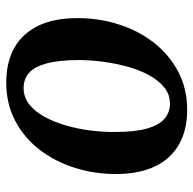

<svg xmlns="http://www.w3.org/2000/svg" viewBox="-22 -584 618 614"><g transform="rotate(-90 287.0 -277.0)"><path d="M330 -566Q396 -566 441.8 -539.8Q487.5 -513.5 511.8 -463.2Q536 -413 536 -340Q536.5 -270.5 516.2 -207Q496 -143.5 457.8 -94.2Q419.5 -45 365 -16.2Q310.5 12.5 242.5 12.5Q177.5 12.5 131.8 -13.8Q86 -40 62 -90.2Q38 -140.5 37.5 -212Q37 -282.5 57.2 -346.5Q77.5 -410.5 115.5 -459.8Q153.5 -509 207.8 -537.5Q262 -566 330 -566ZM312.5 -510.5Q283 -510.5 260 -492.2Q237 -474 220.2 -443.2Q203.5 -412.5 192.5 -374.2Q181.5 -336 176.5 -295.2Q171.5 -254.5 172 -217Q172 -154 183 -115.8Q194 -77.5 214.2 -60Q234.5 -42.5 262.5 -42.5Q292 -42.5 314.5 -60.8Q337 -79 353.8 -109.8Q370.5 -140.5 381 -179Q391.5 -217.5 396.8 -258.2Q402 -299 402 -336.5Q401.5 -399.5 391 -437.8Q380.5 -476 360.8 -493.2Q341 -510.5 312.5 -510.5Z"/></g></svg>

Font: Merriweather 24pt SemiBold
Style: Italic
Weight: 600
Italic angle: -7.8°
Version: Version 2.101